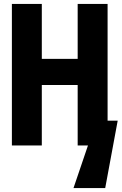

<svg xmlns="http://www.w3.org/2000/svg" viewBox="-20 -734 614 969"><path d="M40 0H191V-305H372V0H424L351 215H511L574 -125H523V-714H372V-437H191V-714H40Z"/></svg>

Font: Noto Sans Mono SemiCondensed ExtraBold
Style: Regular
Weight: 800
Width: 4
Designer: Monotype Design Team
Foundry: Monotype Imaging Inc.
Version: Version 2.014